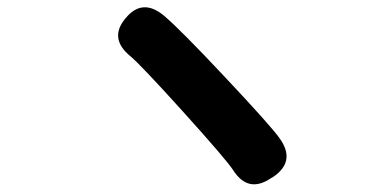

<svg xmlns="http://www.w3.org/2000/svg" viewBox="-20 -610 1040 518"><path d="M712 -130Q650 -87 609 -151Q590 -180 474.5 -308Q359 -436 331 -459Q273 -507 319 -561Q364 -616 422 -568Q465 -532 586 -403Q713 -268 735 -236Q779 -174 716 -132Z"/></svg>

Font: Resource Han Rounded JP
Style: Bold
Weight: 700
Designer: Cyano Hao (round all glyphs); Ryoko NISHIZUKA 西塚涼子 (kana, bopomofo & ideographs); Paul D. Hunt (Latin, Greek & Cyrillic)
Foundry: Cyano Hao
Version: 0.990